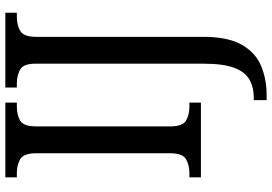

<svg xmlns="http://www.w3.org/2000/svg" viewBox="-166 -588 994 701"><g transform="rotate(-90 330.5 -237.0)"><path d="M34 0V-42H50Q79 -42 100.5 -54.5Q122 -67 122 -113V-601Q122 -647 100.5 -659.5Q79 -672 50 -672H34V-714H307V-672H292Q261 -672 240.5 -659.5Q220 -647 220 -601V-113Q220 -67 241 -54.5Q262 -42 292 -42H307V0ZM316 240V193H325Q364 193 392 176.5Q420 160 434.5 120Q449 80 449 9V-605Q449 -648 427.5 -660Q406 -672 377 -672H362V-714H635V-672H620Q590 -672 568.5 -659.5Q547 -647 547 -601V8Q547 98 518.5 148.5Q490 199 441.5 219.5Q393 240 334 240Z"/></g></svg>

Font: Noto Serif Sinhala SemiCondensed
Style: Regular
Weight: 400
Width: 4
Designer: Jelle Bosma - Monotype Design Team
Foundry: Monotype Imaging Inc.
Version: Version 2.007; ttfautohint (v1.8.4.7-5d5b)